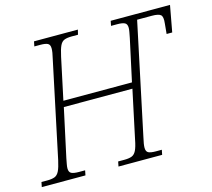

<svg xmlns="http://www.w3.org/2000/svg" viewBox="-119 -837 1060 960"><g transform="rotate(-15 410.5 -357.0)"><path d="M-17 0 -12 -25H18Q42 -25 56.5 -30.5Q71 -36 80 -54Q89 -72 97 -109L202 -606Q206 -622 208 -635Q210 -648 210 -657Q210 -677 198 -683Q186 -689 160 -689H129L134 -714H361L355 -689H323Q299 -689 284.5 -683.5Q270 -678 261.5 -660Q253 -642 245 -605L199 -389H554L601 -606Q604 -622 606.5 -635Q609 -648 609 -657Q609 -677 596.5 -683Q584 -689 559 -689H526L531 -714H838L813 -578H784L789 -631Q793 -665 782 -675Q771 -685 736 -685H660L538 -108Q530 -74 530 -57Q530 -37 542 -31Q554 -25 580 -25H611L606 0H380L385 -25H417Q441 -25 455.5 -30.5Q470 -36 479 -54Q488 -72 495 -109L548 -358H193L139 -108Q136 -92 133.5 -79Q131 -66 131 -57Q131 -37 143.5 -31Q156 -25 182 -25H214L209 0Z"/></g></svg>

Font: Noto Serif SemiCondensed ExtraLight
Style: Italic
Weight: 200
Width: 4
Italic angle: -12°
Designer: Monotype Design Team
Foundry: Monotype Imaging Inc.
Version: Version 2.013